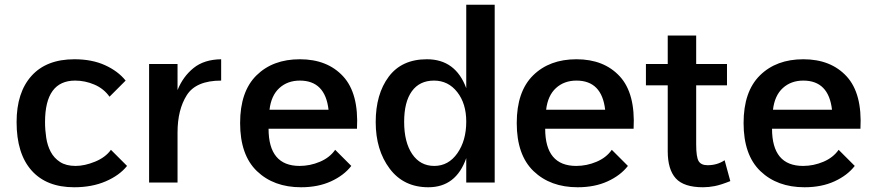

<svg xmlns="http://www.w3.org/2000/svg" viewBox="-20 -770 3689 810"><path d="M516 -70Q484 -30 426 -5Q368 20 293 20Q176 20 113 -51Q50 -122 50 -255Q50 -380 113 -450Q176 -520 294 -520Q368 -520 423 -495Q478 -470 510 -430L442 -362Q418 -396 378.5 -413Q339 -430 297 -430Q170 -430 170 -255Q170 -222 175 -189Q180 -156 194 -129.5Q208 -103 233.5 -86.5Q259 -70 299 -70Q337 -70 381 -88Q425 -106 448 -138Z M609 -500H729V-390Q752 -447 796.5 -483Q841 -519 913 -520V-430Q807 -430 768 -368.5Q729 -307 729 -211V0H609Z M1462 -70Q1431 -30 1376.5 -5Q1322 20 1250 20Q1135 20 1064 -48Q993 -116 993 -251Q993 -384 1062 -452Q1131 -520 1245 -520Q1361 -520 1427.5 -448Q1494 -376 1486 -227H1113Q1113 -70 1244 -70Q1288 -70 1329.5 -87.5Q1371 -105 1394 -138ZM1366 -307Q1352 -430 1245 -430Q1193 -430 1158.5 -398.5Q1124 -367 1117 -307Z M1947 -103Q1904 20 1787 20Q1683 20 1624 -58.5Q1565 -137 1565 -255Q1565 -373 1620 -446.5Q1675 -520 1781 -520Q1902 -520 1947 -398V-750H2067V0H1947ZM1812 -70Q1872 -70 1909.5 -123.5Q1947 -177 1947 -257Q1947 -333 1909 -381.5Q1871 -430 1811 -430Q1750 -430 1717.5 -385Q1685 -340 1685 -256Q1685 -170 1719 -120Q1753 -70 1812 -70Z M2629 -70Q2598 -30 2543.5 -5Q2489 20 2417 20Q2302 20 2231 -48Q2160 -116 2160 -251Q2160 -384 2229 -452Q2298 -520 2412 -520Q2528 -520 2594.5 -448Q2661 -376 2653 -227H2280Q2280 -70 2411 -70Q2455 -70 2496.5 -87.5Q2538 -105 2561 -138ZM2533 -307Q2519 -430 2412 -430Q2360 -430 2325.5 -398.5Q2291 -367 2284 -307Z M2705 -500H2797V-620H2917V-500H3047V-410H2917V-161Q2917 -107 2927.5 -90Q2938 -73 2965 -73Q3006 -73 3037 -94L3061 -6Q3021 10 2995.5 15Q2970 20 2946 20Q2865 20 2831 -17.5Q2797 -55 2797 -132V-410H2705Z M3586 -70Q3555 -30 3500.5 -5Q3446 20 3374 20Q3259 20 3188 -48Q3117 -116 3117 -251Q3117 -384 3186 -452Q3255 -520 3369 -520Q3485 -520 3551.5 -448Q3618 -376 3610 -227H3237Q3237 -70 3368 -70Q3412 -70 3453.5 -87.5Q3495 -105 3518 -138ZM3490 -307Q3476 -430 3369 -430Q3317 -430 3282.5 -398.5Q3248 -367 3241 -307Z"/></svg>

Font: Moderustic Med
Style: Regular
Weight: 500
Designer: Tural Alisoy
Foundry: TAFT Foundry
Version: Version 2.110